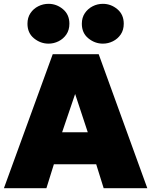

<svg xmlns="http://www.w3.org/2000/svg" viewBox="-22 -983 789 1003"><path d="M-1.5 0 253.5 -700H493.5L747.5 0H519.5L480.5 -125H259.5L220.5 0ZM302.5 -292H436.5L370.5 -492ZM231.5 -755Q189.5 -755 155.5 -782.8Q121.5 -810.5 121.5 -859Q121.5 -891 137 -914.2Q152.5 -937.5 177.8 -950.2Q203 -963 231.5 -963Q273.5 -963 307 -935Q340.5 -907 340.5 -859Q340.5 -826.5 324.8 -803.2Q309 -780 284 -767.5Q259 -755 231.5 -755ZM515.5 -755Q473.5 -755 439.5 -782.8Q405.5 -810.5 405.5 -859Q405.5 -891 421.2 -914.2Q437 -937.5 462 -950.2Q487 -963 515.5 -963Q557.5 -963 591 -935Q624.5 -907 624.5 -859Q624.5 -826.5 608.8 -803.2Q593 -780 568 -767.5Q543 -755 515.5 -755Z"/></svg>

Font: Geologica Roman Black
Style: Regular
Weight: 900
Designer: Sindre Bremnes, Frode Helland
Foundry: Monokrom Skriftforlag AS
Version: Version 1.010;gftools[0.9.28]